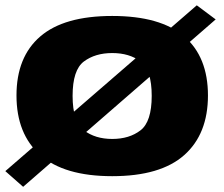

<svg xmlns="http://www.w3.org/2000/svg" viewBox="-32 -658 842 722"><path d="M-12 -14.5 55 44.5 779 -585 708 -638ZM390 4.5Q571.5 4.5 660.8 -74.8Q750 -154 750 -299Q750 -444 660.8 -521Q571.5 -598 390 -598Q209 -598 119.5 -521Q30 -444 30 -299Q30 -154 119.5 -74.8Q209 4.5 390 4.5ZM390 -135.5Q326 -135.5 283.5 -168Q241 -200.5 241 -297.5Q241 -395 283.5 -426.8Q326 -458.5 390 -458.5Q454.5 -458.5 496.5 -426.8Q538.5 -395 538.5 -297.5Q538.5 -200.5 496.5 -168Q454.5 -135.5 390 -135.5Z"/></svg>

Font: Anybody SemiExpanded ExtraBold
Style: Regular
Weight: 800
Width: 6
Version: Version 1.113;gftools[0.9.25]